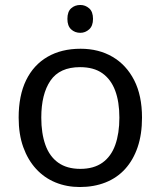

<svg xmlns="http://www.w3.org/2000/svg" viewBox="-20 -742 645 772"><path d="M303 -722Q323 -722 338.5 -708.5Q354 -695 354 -666Q354 -638 338.5 -624Q323 -610 303 -610Q281 -610 266 -624Q251 -638 251 -666Q251 -695 266 -708.5Q281 -722 303 -722ZM551 -269Q551 -202 533.5 -150.5Q516 -99 483.5 -63Q451 -27 404.5 -8.5Q358 10 301 10Q248 10 203 -8.5Q158 -27 125 -63Q92 -99 73.5 -150.5Q55 -202 55 -269Q55 -358 85 -419.5Q115 -481 171 -513.5Q227 -546 304 -546Q377 -546 432.5 -513.5Q488 -481 519.5 -419.5Q551 -358 551 -269ZM146 -269Q146 -206 162.5 -159.5Q179 -113 214 -88Q249 -63 303 -63Q357 -63 392 -88Q427 -113 443.5 -159.5Q460 -206 460 -269Q460 -333 443 -378Q426 -423 391.5 -447.5Q357 -472 302 -472Q220 -472 183 -418Q146 -364 146 -269Z"/></svg>

Font: odia115
Style: Regular
Weight: 400
Designer: Amélie Bonet and Sol Matas
Foundry: Google LLC
Version: Version 2.003